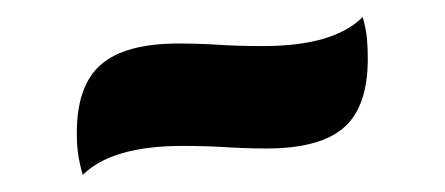

<svg xmlns="http://www.w3.org/2000/svg" viewBox="-20 -429 522 225"><path d="M77 -224Q73 -238 71.5 -249Q70 -260 70 -273Q70 -329 98.5 -353.5Q127 -378 189 -378Q213 -378 236.5 -376.5Q260 -375 288 -375Q371 -375 405 -409Q409 -395 410 -384Q411 -373 411 -360Q411 -304 383 -279.5Q355 -255 292 -255Q269 -255 245 -256.5Q221 -258 194 -258Q111 -258 77 -224Z"/></svg>

Font: Merienda Medium
Style: Regular
Weight: 500
Designer: Eduardo Rodriguez Tunni
Foundry: Eduardo Rodriguez Tunni
Version: Version 2.001; ttfautohint (v1.8.4.7-5d5b)